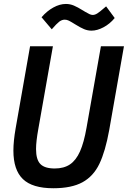

<svg xmlns="http://www.w3.org/2000/svg" viewBox="-20 -966 663 996"><path d="M49.5 -184.5Q49.5 -233.5 61 -299.5L136 -726H254.5L178.5 -295.5Q167 -232 167 -192.5Q167 -138 189.5 -115Q212 -92 264 -92Q311.5 -92 343 -113.2Q374.5 -134.5 395 -180.5Q415.5 -226.5 429 -304L503.5 -726H623L546.5 -291Q526.5 -180.5 495.5 -116Q464.5 -51.5 407.8 -20.5Q351 10.5 256.5 10.5Q148 10.5 98.8 -37Q49.5 -84.5 49.5 -184.5ZM369.5 -840Q348 -853.5 337.2 -858.8Q326.5 -864 316 -864Q301 -864 287.2 -853.5Q273.5 -843 248.5 -814L195.5 -876.5Q223.5 -909 256.8 -927.2Q290 -945.5 322 -945.5Q343.5 -945.5 363.5 -937Q383.5 -928.5 409 -912.5Q411.5 -911 414.2 -909.5Q417 -908 420.5 -905.5Q435 -897 444 -892.8Q453 -888.5 461 -888.5Q472.5 -888.5 485 -896.5Q497.5 -904.5 518 -922.5L530.5 -933L575 -872.5Q550 -842 517 -824.5Q484 -807 454.5 -807Q435 -807 416.2 -814.8Q397.5 -822.5 369.5 -840Z"/></svg>

Font: JuliaMono SemiBoldItalic
Style: Regular
Weight: 600
Italic angle: -9°
Monospace: yes
Designer: cormullion
Foundry: corm
Version: Version 0.049; ttfautohint (v1.8.4)